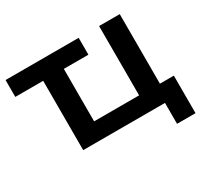

<svg xmlns="http://www.w3.org/2000/svg" viewBox="-173 -947 1439 1360"><g transform="rotate(-30 546.5 -267.0)"><path d="M911 171V0H242V-567H14V-705H612V-567H411V-138H779V-705H948V-136H1062V171Z"/></g></svg>

Font: Nunito Sans 10pt SemiExpanded ExtraBold
Style: Regular
Weight: 800
Width: 6
Designer: Vernon Adams
Foundry: Vernon Adams
Version: Version 3.101;gftools[0.9.27]